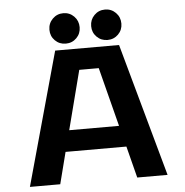

<svg xmlns="http://www.w3.org/2000/svg" viewBox="-59 -949 968 1006"><g transform="rotate(-5 425.0 -446.0)"><path d="M231 -811Q231 -845 254.2 -868.2Q277.5 -891.5 310.5 -891.5Q344 -891.5 367 -868.2Q390 -845 390 -811Q390 -777.5 367 -754.5Q344 -731.5 310.5 -731.5Q277 -731.5 254 -754.5Q231 -777.5 231 -811ZM450.5 -811Q450.5 -845 473.5 -868.2Q496.5 -891.5 530 -891.5Q563.5 -891.5 586.5 -868.2Q609.5 -845 609.5 -811Q609.5 -777.5 586.5 -754.5Q563.5 -731.5 530 -731.5Q496.5 -731.5 473.5 -754.5Q450.5 -777.5 450.5 -811ZM622 0 579.5 -166.5H259.5L217 0H57.5L251.5 -700H587.5L781.5 0ZM368.5 -588.5 288.5 -278H550.5L471 -588.5Z"/></g></svg>

Font: League Mono Wide SemiBold
Style: Regular
Weight: 600
Width: 8
Designer: Tyler Finck
Foundry: The League of Moveable Type / Tyler Finck
Version: Version 2.210